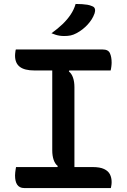

<svg xmlns="http://www.w3.org/2000/svg" viewBox="-20 -950 640 970"><path d="M356 -79H259L272 -111Q258 -122 251 -142.5Q244 -163 244 -190Q244 -243 244 -296Q244 -349 244 -403Q244 -457 244 -511.5Q244 -566 244 -621H341L328 -589Q342 -578 349 -557.5Q356 -537 356 -510Q356 -457 356 -404Q356 -351 356 -297Q356 -243 356 -188.5Q356 -134 356 -79ZM540 0H102Q90 0 81 -4.5Q72 -9 66.5 -17.5Q61 -26 58.5 -37.5Q56 -49 56 -64Q56 -72 57 -79.5Q58 -87 59 -94Q60 -101 61 -106H448Q485 -106 506 -96Q527 -86 535.5 -69Q544 -52 544 -30Q544 -25 543.5 -20Q543 -15 542 -10Q541 -5 540 0ZM60 -700H499Q527 -700 535.5 -681Q544 -662 544 -633Q544 -628 543.5 -623.5Q543 -619 542.5 -613.5Q542 -608 541 -603.5Q540 -599 539 -594H154Q104 -594 80 -612.5Q56 -631 56 -669Q56 -674 56.5 -678.5Q57 -683 57.5 -687Q58 -691 58.5 -694.5Q59 -698 60 -700ZM362 -930Q380 -930 394.5 -929Q409 -928 421.5 -926Q434 -924 445 -919Q457 -915 459.5 -905Q462 -895 458 -883Q452 -866 443 -852Q434 -838 422.5 -825.5Q411 -813 397 -802Q383 -791 366 -782Q351 -774 337 -771Q323 -768 304 -768Q293 -768 282.5 -769.5Q272 -771 262 -774Q252 -777 240 -782Q272 -805 296 -828Q320 -851 337 -876.5Q354 -902 362 -930Z"/></svg>

Font: Recursive Monospace Casual Medium
Style: Regular
Weight: 500
Version: Version 1.047